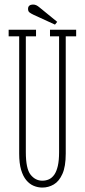

<svg xmlns="http://www.w3.org/2000/svg" viewBox="-20 -834 382 866"><path d="M171 12Q151 12 132.2 4.2Q113.5 -3.5 98.8 -21Q84 -38.5 75.2 -68Q66.5 -97.5 66.5 -141V-670H19V-700H142.5V-670H96.5V-148Q96.5 -73 118 -46Q139.5 -19 171 -19Q187 -19 200.8 -25.2Q214.5 -31.5 224.8 -46Q235 -60.5 240.8 -85.5Q246.5 -110.5 246.5 -148V-670H205.5V-700H323.5V-670H276.5V-141Q276.5 -83 261.5 -49.5Q246.5 -16 222.5 -2Q198.5 12 171 12ZM228 -723 131 -767.5Q119.5 -773 113 -778Q106.5 -783 106.5 -794Q106.5 -804 112.8 -808.8Q119 -813.5 128.5 -813.5Q137.5 -813.5 144 -810.2Q150.5 -807 157 -801.5L238 -735.5Z"/></svg>

Font: Imbue Thin
Style: Regular
Weight: 100
Designer: Tyler Finck
Foundry: Etcetera Type Company
Version: Version 1.102